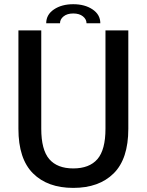

<svg xmlns="http://www.w3.org/2000/svg" viewBox="-20 -882 697 912"><path d="M589.5 -270Q589.5 -127.5 520 -58.5Q450.5 10.5 328 10.5Q206 10.5 136.8 -58.5Q67.5 -127.5 67.5 -270V-737.5H176V-270.5Q176 -170.5 214 -126.2Q252 -82 328 -82Q404.5 -82 442.8 -126.2Q481 -170.5 481 -270.5V-737.5H589.5ZM199.5 -771.5Q199.5 -812.5 236.2 -837.2Q273 -862 328 -862Q383 -862 419.8 -837.2Q456.5 -812.5 456.5 -771.5H391Q391 -790.5 374 -804.2Q357 -818 328 -818Q299 -818 282 -804.2Q265 -790.5 265 -771.5Z"/></svg>

Font: Epilogue Medium
Style: Regular
Weight: 500
Designer: Tyler Finck
Foundry: Etcetera Type Co
Version: Version 2.111; ttfautohint (v1.8.3)